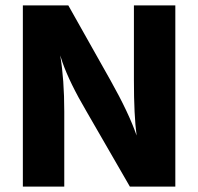

<svg xmlns="http://www.w3.org/2000/svg" viewBox="-20 -694 737 714"><path d="M219 0H65V-674H234L391 -395Q459 -274 488 -190Q478 -264 478 -395V-674H632V0H463L302 -279Q239 -386 212 -463L204 -488Q219 -398 219 -279Z"/></svg>

Font: Hind Mysuru
Style: Bold
Weight: 700
Designer: Manushi Parikh, Hitesh Malaviya
Foundry: Indian Type Foundry
Version: Version 0.703;PS 1.0;hotconv 1.0.86;makeotf.lib2.5.63406